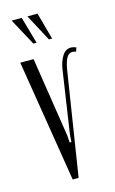

<svg xmlns="http://www.w3.org/2000/svg" viewBox="-106 -707 452 752"><g transform="rotate(-15 120.0 -331.5)"><path d="M234 -480Q227 -483 219 -483Q205 -483 196.5 -468Q188 -453 183 -426L116 0H92L12 -495H66L116 -172L118 -143H125L127 -172L165 -427Q170 -459 183.5 -480Q197 -501 219 -501Q227 -501 240 -496ZM81 -554 22 -663H63L94 -554ZM144 -554 86 -663H127L157 -554Z"/></g></svg>

Font: Moniqa Cond Heading
Style: Regular
Weight: 400
Width: 3
Designer: Rajesh Rajput
Foundry: Rajesh Rajput
Version: Version 1.000